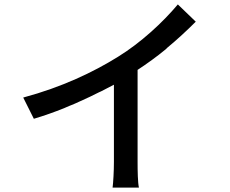

<svg xmlns="http://www.w3.org/2000/svg" viewBox="-20 -813 1040 868"><path d="M602 -81V-497C646 -526 689 -557 729 -590L736 -597C782 -635 825 -675 865 -715L784 -793C716 -712 617 -620 513 -556C402 -487 260 -419 85 -372L133 -276C180 -290 225 -306 270 -324L279 -328C284 -330 289 -332 293 -334L303 -338C314 -342 324 -347 335 -352L344 -356C373 -369 401 -382 428 -396L437 -400C457 -410 476 -420 495 -430V-81C495 -40 492 13 489 35H608C603 13 602 -40 602 -81Z"/></svg>

Font: Glow Sans SC Normal Medium
Style: Regular
Weight: 600
Designer: Ryoko NISHIZUKA (kana, bopomofo & ideographs); Paul D. Hunt (Latin, Greek & Cyrillic); Sandoll Communications, Soo-young
Version: Version 0.93